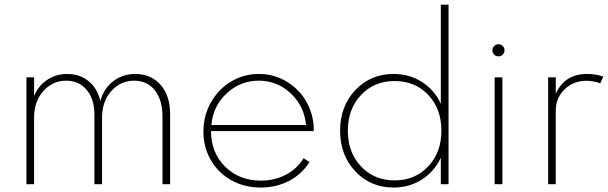

<svg xmlns="http://www.w3.org/2000/svg" viewBox="-20 -802 2647 836"><path d="M95.2 0V-465.3H128.4V-383.8Q146.5 -428.2 185.1 -454.1Q223.6 -480 272.9 -480Q327.6 -480 366 -448.5Q404.3 -417 417 -361.8Q430.7 -415 471.9 -447.5Q513.2 -480 569.3 -480Q636.7 -480 678.7 -433.1Q720.7 -386.2 720.7 -304.7V0H687.5V-293.9Q687.5 -367.2 654.1 -408.9Q620.6 -450.7 564.5 -450.7Q504.9 -450.7 464.6 -405.5Q424.3 -360.4 424.3 -289.1V0H391.1V-302.7Q391.1 -370.6 357.4 -410.6Q323.7 -450.7 268.6 -450.7Q209 -450.7 168.7 -405.5Q128.4 -360.4 128.4 -289.1V0Z M865.7 -229.5Q865.7 -298.8 898.7 -356.7Q931.6 -414.6 986.8 -447.3Q1042 -480 1106.9 -480Q1174.3 -480 1229.7 -445.8Q1285.2 -411.6 1315.2 -356.9Q1345.2 -302.2 1346.2 -240.7Q1346.2 -234.9 1345.7 -231.4H898.9Q898.9 -137.2 960.2 -76.4Q1021.5 -15.6 1116.2 -15.6Q1175.8 -15.6 1224.4 -41Q1272.9 -66.4 1301.8 -112.8L1327.6 -96.7Q1294.9 -43.9 1239 -14.6Q1183.1 14.6 1115.7 14.6Q1043.9 14.6 986.6 -17.6Q929.2 -49.8 897.5 -105.7Q865.7 -161.6 865.7 -229.5ZM1106.9 -450.7Q1026.4 -450.7 967 -395.5Q907.7 -340.3 900.4 -257.8H1312.5Q1304.7 -340.3 1245.8 -395.5Q1187 -450.7 1106.9 -450.7Z M1693.8 14.6Q1593.8 14.6 1527.3 -55.7Q1460.9 -126 1460.9 -232.9Q1460.9 -339.8 1527.3 -409.9Q1593.8 -480 1693.8 -480Q1761.7 -480 1816.2 -445.8Q1870.6 -411.6 1899.4 -350.6V-781.7H1933.1V0H1899.4V-115.2Q1870.6 -54.2 1816.2 -19.8Q1761.7 14.6 1693.8 14.6ZM1901.9 -232.9Q1901.9 -328.1 1844.7 -388.7Q1787.6 -449.2 1698.2 -449.2Q1609.4 -449.2 1552 -388.4Q1494.6 -327.6 1494.6 -232.9Q1494.6 -138.2 1552 -77.4Q1609.4 -16.6 1698.2 -16.6Q1787.1 -16.6 1844.5 -77.4Q1901.9 -138.2 1901.9 -232.9Z M2167.5 0H2133.8V-465.3H2167.5ZM2131.6 -564.5Q2124 -572.3 2124 -583Q2124 -593.8 2131.6 -601.6Q2139.2 -609.4 2150.4 -609.4Q2161.6 -609.4 2169.2 -601.6Q2176.8 -593.8 2176.8 -583Q2176.8 -572.3 2169.2 -564.5Q2161.6 -556.6 2150.4 -556.6Q2139.2 -556.6 2131.6 -564.5Z M2366.7 0V-465.3H2399.9V-393.6Q2438.5 -480 2536.1 -480Q2576.7 -480 2606.9 -468.3L2593.8 -439Q2565.4 -450.2 2533.2 -450.2Q2475.6 -450.2 2437.7 -412.4Q2399.9 -374.5 2399.9 -321.8V0Z"/></svg>

Font: Spartan MB ExtLt
Style: Regular
Weight: 200
Designer: Matt Bailey, Mirko Velimirovic
Foundry: Matt Bailey
Version: Version 1.005